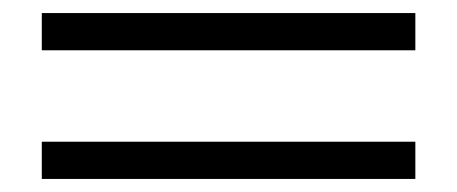

<svg xmlns="http://www.w3.org/2000/svg" viewBox="-20 -432 700 294"><path d="M44 -412H616V-355H44ZM44 -215H616V-158H44Z"/></svg>

Font: Fahkwang
Style: Regular
Weight: 400
Version: Version 1.000; ttfautohint (v1.6)